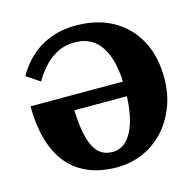

<svg xmlns="http://www.w3.org/2000/svg" viewBox="-106 -830 965 949"><g transform="rotate(-15 376.5 -355.0)"><path d="M363 -720Q471 -720 550.5 -675.5Q630 -631 674 -550Q718 -469 718 -357Q718 -276 691.5 -208.5Q665 -141 619 -92Q573 -43 511 -16.5Q449 10 378 10Q273 10 198 -34.5Q123 -79 83.5 -168.5Q44 -258 43 -392H625L626 -317H218L247 -339Q248 -262 257.5 -210Q267 -158 283.5 -127Q300 -96 323.5 -82.5Q347 -69 378 -69Q407 -69 432.5 -85.5Q458 -102 477 -137.5Q496 -173 506.5 -227.5Q517 -282 517 -357Q517 -426 505.5 -479Q494 -532 471.5 -568Q449 -604 415 -622.5Q381 -641 336 -641Q284 -641 243.5 -619.5Q203 -598 174 -564.5Q145 -531 125 -497L57 -543Q84 -592 126 -632Q168 -672 227 -696Q286 -720 363 -720Z"/></g></svg>

Font: Roboto Serif 36pt
Style: Bold
Weight: 700
Version: Version 1.008